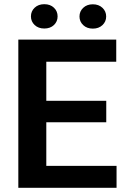

<svg xmlns="http://www.w3.org/2000/svg" viewBox="-20 -901 604 921"><path d="M539.1 -105.5V0H67.9V-710.9H537.6V-605H202.1V-417.5H489.7V-314.5H202.1V-105.5ZM128.4 -822.3Q128.4 -847.2 146.2 -864Q164.1 -880.9 192.4 -880.9Q221.2 -880.9 238.8 -864Q256.3 -847.2 256.3 -822.3Q256.3 -797.9 238.8 -781Q221.2 -764.2 192.4 -764.2Q164.1 -764.2 146.2 -781Q128.4 -797.9 128.4 -822.3ZM361.3 -821.8Q361.3 -846.7 379.2 -863.5Q397 -880.4 425.3 -880.4Q453.6 -880.4 471.4 -863.5Q489.3 -846.7 489.3 -821.8Q489.3 -797.4 471.4 -780.5Q453.6 -763.7 425.3 -763.7Q397 -763.7 379.2 -780.5Q361.3 -797.4 361.3 -821.8Z"/></svg>

Font: Vazirmatn UI FD SemiBold
Style: Regular
Weight: 600
Designer: Saber Rastikerdar
Foundry: Saber Rastikerdar
Version: Version 33.003